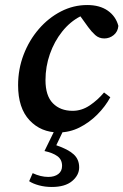

<svg xmlns="http://www.w3.org/2000/svg" viewBox="-20 -513 491 764"><path d="M213 14Q143 14 97.5 -34.5Q52 -83 52 -174Q52 -238 74 -295.5Q96 -353 134.5 -397.5Q173 -442 222.5 -467.5Q272 -493 327 -493Q377 -493 409 -470.5Q441 -448 451 -410Q449 -387 432.5 -373.5Q416 -360 395 -360Q374 -360 359 -373.5Q344 -387 331 -405L300 -448Q259 -427 227.5 -387.5Q196 -348 178.5 -298Q161 -248 161 -194Q161 -132 190.5 -102Q220 -72 269 -72Q305 -72 337 -93.5Q369 -115 394 -145L419 -126Q399 -89 367 -57Q335 -25 296 -5.5Q257 14 213 14ZM157 88 200 0H235L204 65Q251 81 273 101Q295 121 295 153Q295 184 267 207.5Q239 231 186 231Q159 231 135 224.5Q111 218 96 208L110 176Q142 191 172 191Q197 191 212 179.5Q227 168 227 147Q227 122 208.5 108.5Q190 95 157 88Z"/></svg>

Font: Source Serif Pro SemiBold
Style: Italic
Weight: 600
Italic angle: -12°
Designer: Frank Grießhammer
Foundry: Adobe Systems Incorporated
Version: Version 3.001;hotconv 1.0.111;makeotfexe 2.5.65597